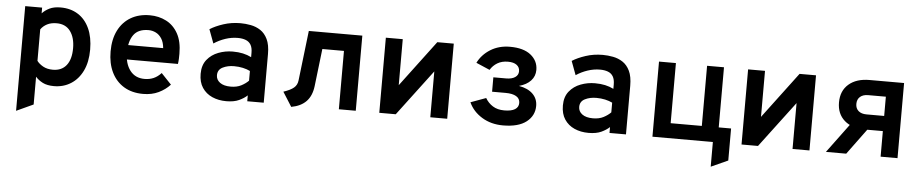

<svg xmlns="http://www.w3.org/2000/svg" viewBox="-41 -812 6243 1301"><g transform="rotate(5 3080.0 -161.0)"><path d="M88 201V-511H203V-472Q223.5 -494 253.2 -508.5Q283 -523 328 -523Q396 -523 446.2 -491.5Q496.5 -460 524.2 -400Q552 -340 552 -255Q552 -171 523 -111.2Q494 -51.5 443.5 -19.8Q393 12 329 12Q282.5 12 252.5 -3.2Q222.5 -18.5 203 -41V148ZM312 -98Q371.5 -98 403.8 -138.8Q436 -179.5 436 -255Q436 -327 404 -370.5Q372 -414 311 -414Q273 -414 246.2 -400.2Q219.5 -386.5 203 -363V-149Q217.5 -129 245 -113.5Q272.5 -98 312 -98Z M935 12Q859 12 804.2 -21.2Q749.5 -54.5 720.2 -114.8Q691 -175 691 -256Q691 -339 721 -398.8Q751 -458.5 805.8 -490.8Q860.5 -523 935 -523Q996.5 -523 1047 -497Q1097.5 -471 1127.2 -417.5Q1157 -364 1157 -281Q1157 -267.5 1156.5 -249Q1156 -230.5 1153 -211H779V-309H1044Q1040.5 -348.5 1024.5 -373.5Q1008.5 -398.5 985 -410.2Q961.5 -422 935 -422Q864.5 -422 833.2 -378Q802 -334 802 -258Q802 -182.5 837.2 -136.2Q872.5 -90 936 -90Q970 -90 997.5 -102Q1025 -114 1049 -140L1118 -67Q1086 -32 1040.2 -10Q994.5 12 935 12Z M1501 12Q1447.5 12 1404.8 -7Q1362 -26 1337 -63.8Q1312 -101.5 1312 -158Q1312 -217 1342 -254.2Q1372 -291.5 1418.8 -309.2Q1465.5 -327 1516 -327Q1555 -327 1585.5 -320.2Q1616 -313.5 1643 -300V-330Q1643 -364 1631 -384.2Q1619 -404.5 1596.2 -413.2Q1573.5 -422 1542 -422Q1499.5 -422 1457.8 -408Q1416 -394 1380 -370L1345 -464Q1382 -487.5 1436 -505.2Q1490 -523 1552 -523Q1586 -523 1621.8 -516.2Q1657.5 -509.5 1687.8 -489.8Q1718 -470 1736.5 -431.8Q1755 -393.5 1755 -331V0H1643V-40Q1622 -20 1587.8 -4Q1553.5 12 1501 12ZM1522 -89Q1564 -89 1593.8 -104.5Q1623.5 -120 1643 -140V-206Q1622 -216.5 1593.8 -222.8Q1565.5 -229 1534 -229Q1490 -229 1456.5 -212.2Q1423 -195.5 1423 -158Q1423 -127.5 1449 -108.2Q1475 -89 1522 -89Z M1943 12 1881 -86Q1929 -102 1951.2 -120.8Q1973.5 -139.5 1977 -171L2017 -511H2381V0H2266V-397H2119L2089 -142Q2081 -75.5 2044.8 -37.8Q2008.5 0 1943 12Z M2541 0V-511H2656V-198L2891 -511H3003V0H2888V-312L2653 0Z M3383 12Q3301.5 12 3239.8 -25.8Q3178 -63.5 3150 -125L3254 -163Q3273 -130 3304.8 -110Q3336.5 -90 3383 -90Q3431 -90 3455.5 -105.2Q3480 -120.5 3480 -149Q3480 -179 3454.2 -194Q3428.5 -209 3382 -209H3290V-307H3377Q3415.5 -307 3437.8 -322Q3460 -337 3460 -363Q3460 -390 3439.2 -405.5Q3418.5 -421 3380 -421Q3338 -421 3308 -403Q3278 -385 3260 -355L3167 -395Q3195.5 -452 3252.5 -487.5Q3309.5 -523 3385 -523Q3477.5 -523 3526.8 -483.2Q3576 -443.5 3576 -382Q3576 -339.5 3548 -309Q3520 -278.5 3468 -264Q3529 -253.5 3562.5 -220.8Q3596 -188 3596 -139Q3596 -72.5 3541.8 -30.2Q3487.5 12 3383 12Z M3965 12Q3911.5 12 3868.8 -7Q3826 -26 3801 -63.8Q3776 -101.5 3776 -158Q3776 -217 3806 -254.2Q3836 -291.5 3882.8 -309.2Q3929.5 -327 3980 -327Q4019 -327 4049.5 -320.2Q4080 -313.5 4107 -300V-330Q4107 -364 4095 -384.2Q4083 -404.5 4060.2 -413.2Q4037.5 -422 4006 -422Q3963.5 -422 3921.8 -408Q3880 -394 3844 -370L3809 -464Q3846 -487.5 3900 -505.2Q3954 -523 4016 -523Q4050 -523 4085.8 -516.2Q4121.5 -509.5 4151.8 -489.8Q4182 -470 4200.5 -431.8Q4219 -393.5 4219 -331V0H4107V-40Q4086 -20 4051.8 -4Q4017.5 12 3965 12ZM3986 -89Q4028 -89 4057.8 -104.5Q4087.5 -120 4107 -140V-206Q4086 -216.5 4057.8 -222.8Q4029.5 -229 3998 -229Q3954 -229 3920.5 -212.2Q3887 -195.5 3887 -158Q3887 -127.5 3913 -108.2Q3939 -89 3986 -89Z M4399 0V-511H4514V-102H4726V-511H4841V0ZM4810 168V0H4751V-102H4925V116Z M5005 0V-511H5120V-198L5355 -511H5467V0H5352V-312L5117 0Z M5951 0V-174H5831Q5741 -174 5689.5 -219Q5638 -264 5638 -342Q5638 -421 5690 -466Q5742 -511 5831 -511H6066V0ZM5579 0 5750 -231H5887L5717 0ZM5831 -277H5951V-408H5831Q5796 -408 5776 -390.5Q5756 -373 5756 -342Q5756 -311.5 5776 -294.2Q5796 -277 5831 -277Z"/></g></svg>

Font: Overpass Mono
Style: Bold
Weight: 700
Monospace: yes
Designer: Delve Withrington, Dave Bailey
Foundry: Delve Fonts LLC
Version: Version 4.000